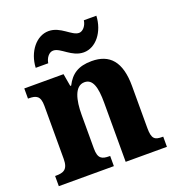

<svg xmlns="http://www.w3.org/2000/svg" viewBox="-139 -883 910 993"><g transform="rotate(-20 316.5 -386.0)"><path d="M374 -606C441 -606 495 -675 499 -762H430C427 -735 407 -709 385 -709C345 -709 305 -772 239 -772C171 -772 116 -702 112 -616H181C185 -643 203 -669 227 -669C268 -669 307 -606 374 -606ZM15 0H318V-56H314C273 -56 252 -65 252 -121V-306C252 -387 269 -460 323 -460C369 -460 383 -410 383 -325V0H610V-56H606C564 -56 548 -65 548 -126V-357C548 -492 494 -550 395 -550C321 -550 281 -522 253 -467H248L236 -536H20V-480H24C65 -480 87 -471 87 -416V-124C87 -65 61 -56 19 -56H15Z"/></g></svg>

Font: Noto Serif Bengali SemiCondensed ExtraBold
Style: Regular
Weight: 800
Width: 4
Designer: Juan Bruce, Universal Thirst, Indian Type Foundry and the Monotype Design Team.
Foundry: Monotype Imaging Inc.
Version: Version 2.003